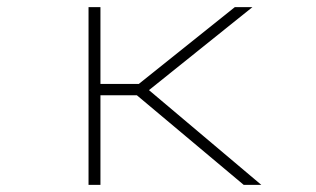

<svg xmlns="http://www.w3.org/2000/svg" viewBox="-20 -520 890 540"><path d="M665.5 0 365 -252H262.5V0H229V-500H262.5V-284H370.5L640.5 -500H690L399 -266.5L715 0Z"/></svg>

Font: League Mono Wide Thin
Style: Regular
Weight: 100
Width: 8
Designer: Tyler Finck
Foundry: The League of Moveable Type / Tyler Finck
Version: Version 2.210